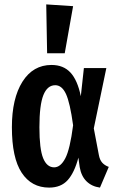

<svg xmlns="http://www.w3.org/2000/svg" viewBox="-20 -838 539 872"><path d="M347 -401 361 -529H463L406 -255L429 -134Q433 -112 444 -99.5Q455 -87 474 -80L434 14Q397 9 373 -14.5Q349 -38 342 -79L336 -122Q318 -54 287.5 -20Q257 14 203 14Q123 14 78.5 -53.5Q34 -121 34 -260Q34 -391 82 -467Q130 -543 214 -543Q268 -543 300 -508.5Q332 -474 347 -401ZM159 -260Q159 -161 176 -119.5Q193 -78 226 -78Q255 -78 276.5 -119Q298 -160 312 -269Q298 -372 279.5 -411.5Q261 -451 231 -451Q195 -451 177 -406Q159 -361 159 -260ZM190 -818 312 -810 274 -596H194Z"/></svg>

Font: Fira Sans Extra Condensed Medium
Style: Regular
Weight: 500
Width: 1
Designer: Carrois Corporate & Edenspiekermann AG
Foundry: Carrois Corporate GbR & Edenspiekermann AG
Version: Version 4.203